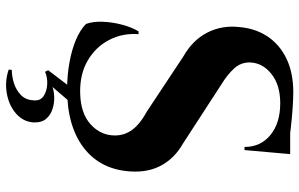

<svg xmlns="http://www.w3.org/2000/svg" viewBox="-193 -561 964 618"><g transform="rotate(90 289.0 -252.0)"><path d="M277 -714Q297 -714 326.5 -712Q356 -710 387.5 -706.5Q419 -703 442.5 -699.5Q466 -696 475 -692L463 -557H453Q453 -609 414.5 -640.5Q376 -672 312 -672Q254 -672 218.5 -644Q183 -616 181 -576Q180 -546 200 -524Q220 -502 251 -483L442 -359Q488 -333 511.5 -291Q535 -249 532 -193Q527 -95 457 -40.5Q387 14 267 14Q223 14 181.5 6.5Q140 -1 108 -14.5Q76 -28 57 -47Q49 -69 50 -100Q51 -131 59.5 -163Q68 -195 81 -216H90Q86 -165 108.5 -121.5Q131 -78 174.5 -52.5Q218 -27 278 -28Q344 -29 380 -61.5Q416 -94 416 -140Q416 -171 397.5 -196Q379 -221 337 -244L162 -360Q109 -390 85 -437Q61 -484 67 -539Q71 -591 97 -630.5Q123 -670 168.5 -692Q214 -714 277 -714ZM476 -704 474 -683H356V-704ZM254 12H302L260 61Q274 56 293 55.5Q312 55 331 61Q350 67 362.5 81.5Q375 96 374 122Q372 155 346 178Q320 201 281 208Q242 215 204 202L205 192Q226 192 248 185Q270 178 286 162.5Q302 147 303 121Q305 100 289 89.5Q273 79 251 78Q229 77 211 85Q211 85 208.5 80Q206 75 206 75Z"/></g></svg>

Font: Cinzel
Style: Bold
Weight: 700
Designer: Natanael Gama
Version: Version 2.000